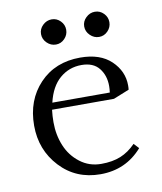

<svg xmlns="http://www.w3.org/2000/svg" viewBox="-74 -677 626 744"><g transform="rotate(-10 239.5 -305.0)"><path d="M41 -223.1Q41 -323.2 102.3 -387.7Q163.6 -452.1 262.2 -452.1Q340.8 -452.1 383.8 -410.9Q426.8 -369.6 426.8 -314Q426.8 -302.7 425.8 -296.9L363.8 -272H120.1Q117.2 -247.6 117.2 -223.1Q117.2 -173.3 134.8 -130.6Q152.3 -87.9 188.5 -60.1Q224.6 -32.2 272 -32.2Q316.4 -32.2 348.6 -45.4Q380.9 -58.6 408.2 -86.9L426.8 -66.9Q362.3 6.8 262.2 6.8Q166 6.8 103.5 -60.3Q41 -127.4 41 -223.1ZM126 -298.8H352.1Q354 -312.5 354 -324.2Q354 -365.7 331.3 -394.3Q308.6 -422.9 262.2 -422.9Q213.4 -422.9 177 -391.8Q140.6 -360.8 126 -298.8ZM144 -533Q128.9 -547.9 128.9 -567.9Q128.9 -587.9 144 -602.5Q159.2 -617.2 179.2 -617.2Q199.2 -617.2 213.6 -602.5Q228 -587.9 228 -567.9Q228 -547.9 213.6 -533Q199.2 -518.1 179.2 -518.1Q159.2 -518.1 144 -533ZM314 -533Q298.8 -547.9 298.8 -567.9Q298.8 -587.9 314 -602.5Q329.1 -617.2 349.1 -617.2Q369.1 -617.2 383.5 -602.5Q397.9 -587.9 397.9 -567.9Q397.9 -547.9 383.5 -533Q369.1 -518.1 349.1 -518.1Q329.1 -518.1 314 -533Z"/></g></svg>

Font: Dihjauti
Style: Regular
Weight: 400
Designer: T. Christopher White
Version: Version 3.0.0